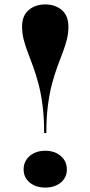

<svg xmlns="http://www.w3.org/2000/svg" viewBox="-20 -835 410 870"><path d="M185 -815Q230 -815 260 -789.5Q290 -764 290 -714Q290 -684 283 -656Q276 -628 264.5 -598Q253 -568 240 -533Q227 -498 215.5 -454.5Q204 -411 197 -356.5Q190 -302 190 -232H180Q180 -302 173 -356.5Q166 -411 154.5 -454.5Q143 -498 130 -533.5Q117 -569 105.5 -599Q94 -629 87 -657Q80 -685 80 -714Q80 -764 110 -789.5Q140 -815 185 -815ZM185 -152Q213 -152 235 -141.5Q257 -131 270 -112Q283 -93 283 -67Q283 -42 270 -23.5Q257 -5 235 5Q213 15 185 15Q157 15 135 5Q113 -5 100 -23.5Q87 -42 87 -67Q87 -93 100 -112Q113 -131 135 -141.5Q157 -152 185 -152Z"/></svg>

Font: Kalnia Thin
Style: Bold
Weight: 700
Version: Version 1.105